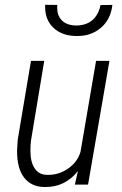

<svg xmlns="http://www.w3.org/2000/svg" viewBox="-20 -749 497 779"><path d="M255.4 -64.5Q294.4 -91.3 306.6 -132.8L369.6 -501L370.1 -502H371.1H422.9H424.3L423.8 -500.5L337.4 -1L336.9 0H335.9H285.2H283.7L284.2 -1.5L295.9 -54.7Q244.1 10.3 163.6 9.8Q161.6 9.8 159.2 9.8Q106.4 8.8 77.6 -28.8Q48.8 -65.9 49.3 -138.2V-138.7L51.8 -180.7V-181.2L105.5 -501V-502H106.9H157.7H159.7L159.2 -500.5L105.5 -177.2Q103.5 -160.6 103.5 -142.1Q103.5 -138.2 103.5 -134.3Q103.5 -91.3 121.1 -65.4Q138.2 -40 170.4 -39.6Q173.3 -39.6 176.3 -39.6Q219.2 -39.6 255.4 -64.5ZM436 -729Q429.2 -669.4 388.2 -635.3Q349.1 -602.5 293.5 -603Q290.5 -603 287.1 -603Q229.5 -604 194.8 -638.2Q163.1 -669.9 163.1 -720.7Q163.1 -725.1 163.1 -729.5L212.4 -729Q211.9 -724.6 211.9 -720.7Q211.4 -688 229 -668.5Q248.5 -646.5 288.1 -645.5Q289.1 -645.5 290 -645.5Q330.1 -646 355 -667.5Q380.4 -689.9 387.7 -728.5Z"/></svg>

Font: MAUL Condensed Light Italic
Style: Light Italic
Weight: 300
Italic angle: -12°
Designer: MAUL
Version: Version 1.0; 2020; ttfautohint (v1.8.3)